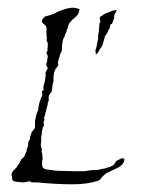

<svg xmlns="http://www.w3.org/2000/svg" viewBox="-20 -474 373 499"><path d="M168 5Q144 5 120 3.5Q96 2 76 0H62Q60 -2 57 -3L47 -1Q43 0 39.5 0Q36 0 31 -1Q24 -1 20 -2Q16 -3 14 -4Q11 -7 11 -16Q10 -17 10 -20Q10 -24 14 -30L23 -39Q26 -45 29 -48Q31 -50 31 -51Q31 -52 32 -53L35 -59L43 -67Q45 -73 47 -77Q51 -83 49 -85Q53 -93 53 -98Q53 -100 53.5 -103.5Q54 -107 57 -111Q58 -113 58 -115.5Q58 -118 59 -120L62 -129Q62 -131 64 -132Q64 -133 65 -134Q66 -135 67 -136Q72 -143 71 -147V-160L75 -178Q77 -180 77 -184Q79 -185 79 -187Q81 -209 89 -224Q91 -230 89 -232Q89 -236 90 -238Q95 -240 93 -244Q92 -249 94 -253Q94 -255 95 -257L97 -265Q98 -270 98 -272.5Q98 -275 99 -277Q99 -281 98 -281Q98 -286 101 -290Q104 -295 104 -298Q100 -303 100 -308Q101 -310 102 -313Q103 -316 103 -321Q104 -323 104 -326Q104 -332 100 -336Q102 -338 102 -340Q104 -342 104 -346Q102 -348 104 -350V-359Q105 -361 103 -365Q100 -369 101 -370Q103 -378 101 -379V-387Q100 -389 101 -396Q101 -404 100 -405Q99 -407 96 -410Q94 -411 91 -414Q89 -416 89 -419Q89 -423 94 -428Q99 -433 100 -432L108 -434Q119 -437 129 -443Q134 -445 139 -447Q144 -449 148 -450Q153 -452 158 -452.5Q163 -453 167 -454Q178 -454 187 -450Q186 -446 185 -442.5Q184 -439 182 -436Q180 -433 177 -430.5Q174 -428 172 -426Q169 -424 166.5 -421Q164 -418 162 -416Q158 -412 156 -402Q156 -402 156 -401Q156 -400 154 -398Q154 -396 153 -393Q152 -390 151 -388Q150 -386 149 -383.5Q148 -381 148 -379Q145 -374 145 -374Q144 -373 142 -362Q141 -356 141 -351Q141 -346 141 -344Q141 -344 139 -338Q136 -334 136 -332Q135 -325 133 -322L130 -310Q132 -308 132 -307L130 -302L129 -301Q128 -300 127.5 -298.5Q127 -297 125 -296Q125 -295 124 -293.5Q123 -292 122 -290Q120 -286 120 -282Q120 -276 119 -275V-263Q119 -261 117 -255Q116 -251 116 -248Q116 -245 115 -243Q115 -240 114.5 -237Q114 -234 111 -232Q109 -228 108 -227Q107 -226 107 -224Q107 -222 106 -220Q108 -215 105 -208Q103 -205 104 -203Q104 -203 104 -202Q104 -201 103 -199Q101 -191 100 -188Q100 -185 99 -183Q98 -183 98 -180.5Q98 -178 97 -176Q96 -173 94 -165Q96 -165 96 -163Q96 -162 95 -161Q95 -161 93 -156Q94 -155 94 -148Q94 -147 91 -142Q91 -139 89 -133Q88 -129 89 -127Q88 -123 87.5 -120.5Q87 -118 87 -116V-104Q85 -99 87 -91Q90 -85 88 -80Q90 -76 90 -71Q90 -63 91 -62Q88 -51 90 -42Q93 -33 107 -33Q122 -30 134 -30Q146 -30 156 -29.5Q166 -29 174 -29H192Q195 -29 199 -29Q203 -29 204 -30Q209 -30 211 -31Q213 -31 216 -31.5Q219 -32 223 -32H226Q228 -32 230.5 -32Q233 -32 237 -33Q248 -36 252 -36Q254 -37 257.5 -38Q261 -39 265 -40Q273 -43 277 -47Q278 -49 279 -51Q280 -53 281 -54Q282 -56 285.5 -57.5Q289 -59 291 -60Q298 -65 303 -61V-58Q303 -54 299 -48Q296 -45 292.5 -42Q289 -39 284 -37Q280 -35 275.5 -33Q271 -31 267 -29Q263 -27 259.5 -25.5Q256 -24 254 -22L245 -14Q240 -5 234 -4Q207 5 168 5ZM229 -332Q227 -332 230 -335Q228 -336 228 -343Q229 -345 229.5 -348Q230 -351 231 -353L234 -369Q235 -371 235 -374.5Q235 -378 235 -381Q235 -385 236 -387.5Q237 -390 237 -394L238 -406V-409Q238 -414 241 -417Q240 -424 239 -425Q239 -425 239.5 -427Q240 -429 240 -430Q242 -431 244 -432.5Q246 -434 248 -435Q254 -440 260 -441Q263 -442 266 -443.5Q269 -445 272 -446L281 -448Q282 -448 282.5 -447.5Q283 -447 283 -447Q283 -446 282 -444.5Q281 -443 281 -441Q278 -441 278 -437Q276 -433 277 -431Q276 -429 276.5 -427Q277 -425 277 -425Q276 -426 274 -420L271 -412Q269 -412 267 -410L266 -406Q265 -397 262 -397L261 -393L257 -386L253 -380Q252 -379 252 -377Q252 -375 250 -370L247 -359Q246 -355 244 -352.5Q242 -350 240 -347L238 -343Q234 -336 231.5 -334Q229 -332 229 -332Z"/></svg>

Font: Estonia
Style: Regular
Weight: 400
Designer: Robert E. Leuschke
Foundry: Robert E. Leuschke
Version: Version 1.014; ttfautohint (v1.8.3)